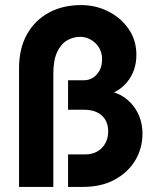

<svg xmlns="http://www.w3.org/2000/svg" viewBox="-20 -736 606 756"><path d="M55 0V-468Q55 -545 86 -600.5Q117 -656 172 -686Q227 -716 299 -716Q357 -716 406.5 -691Q456 -666 486.5 -622Q517 -578 517 -520Q517 -456 479 -411Q441 -366 379 -358V-379Q429 -379 465 -355.5Q501 -332 521 -294Q541 -256 541 -210Q541 -152 512.5 -104.5Q484 -57 431.5 -28.5Q379 0 306 0H248V-128H315Q343 -128 363 -139.5Q383 -151 394.5 -171.5Q406 -192 406 -218Q406 -259 380.5 -281.5Q355 -304 310 -304H248V-420H312Q330 -420 346 -430Q362 -440 372 -458.5Q382 -477 382 -503Q382 -529 369.5 -549Q357 -569 337 -580Q317 -591 296 -591Q269 -591 245 -577.5Q221 -564 205.5 -532Q190 -500 190 -446V0Z"/></svg>

Font: Fustat ExtraBold
Style: Regular
Weight: 800
Designer: Mohamed Gaber, Khaled Hosny, Laura Garcia Mut
Foundry: Kief Type Foundry, Alif Type Foundry, Hard Type Foundry
Version: Version 1.007